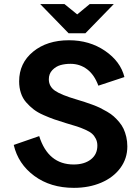

<svg xmlns="http://www.w3.org/2000/svg" viewBox="-20 -906 683 935"><path d="M315.9 -710Q416 -710 491.5 -658.4Q566.9 -606.9 585.9 -530.8L459 -488.8Q439.5 -542 404.3 -568.6Q369.1 -595.2 323.2 -595.2Q296.9 -595.2 274.4 -588.9Q252 -582.5 234.9 -564.7Q217.8 -546.9 217.8 -520Q217.8 -485.4 247.3 -464.6Q276.9 -443.8 355 -420.9Q377.4 -414.1 392.1 -409.4Q406.7 -404.8 429.2 -396.5Q451.7 -388.2 466.8 -380.9Q481.9 -373.5 501.2 -362.3Q520.5 -351.1 533.7 -339.4Q546.9 -327.6 560.3 -311.8Q573.7 -295.9 581.8 -278.6Q589.8 -261.2 595 -239.3Q600.1 -217.3 600.1 -192.9Q600.1 -133.8 565.9 -87.6Q531.7 -41.5 472.7 -16.4Q413.6 8.8 339.8 8.8Q226.1 8.8 147.2 -49.3Q68.4 -107.4 46.9 -200.2L170.9 -243.2Q214.4 -105 338.9 -105Q390.6 -105 422.4 -129.6Q454.1 -154.3 454.1 -196.8Q454.1 -215.3 446.8 -230Q439.5 -244.6 428.5 -254.6Q417.5 -264.6 395.5 -274.4Q373.5 -284.2 354.5 -290.3Q335.4 -296.4 301.8 -306.2Q268.1 -316.4 244.4 -324.7Q220.7 -333 191.9 -345.7Q163.1 -358.4 143.8 -373.3Q124.5 -388.2 107.4 -407.7Q90.3 -427.2 81.8 -453.1Q73.2 -479 73.2 -509.8Q73.2 -598.6 141.1 -654.3Q209 -710 315.9 -710ZM534.2 -886.2 396 -744.1H314L175.8 -886.2H293.9L356 -835.9L417 -886.2Z"/></svg>

Font: LT Superior
Style: Bold
Weight: 400
Designer: Daniel Lyons
Foundry: LyonsType
Version: Version 1.000